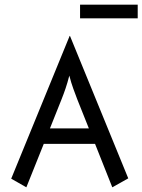

<svg xmlns="http://www.w3.org/2000/svg" viewBox="-20 -799 607 819"><path d="M459 0Q459 0 385.4 -185.4Q385.4 -185.4 166.7 -185.4Q166.7 -185.4 92.4 0Q92.4 0 27.8 -36.8Q27.8 -36.8 277.1 -645.8Q277.1 -645.8 278.5 -645.8Q278.5 -645.8 527.1 -38.2Q527.1 -38.2 459 0ZM193.1 -251.4Q193.1 -251.4 359 -251.4Q359 -251.4 309.7 -375Q300.7 -398.6 292.4 -421.5Q284 -444.4 275.7 -476.4Q267.4 -444.4 259.7 -421.9Q252.1 -399.3 242.4 -375Q242.4 -375 193.1 -251.4ZM321.5 -720.8V-779.2H567.4V-720.8Z"/></svg>

Font: co2trust
Style: Regular
Weight: 400
Designer: Kristian Moeller
Foundry: Dicotype
Version: Version 1.000